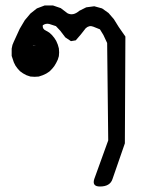

<svg xmlns="http://www.w3.org/2000/svg" viewBox="-20 -556 540 699"><path d="M76.2 -282.2 63.5 -289.1 52.7 -296.9 43.9 -306.6 36.1 -317.4 30.3 -329.1 26.4 -340.8 22.5 -352.5V-365.2V-378.9L25.4 -392.6L30.3 -404.3L35.2 -415L51.8 -451.2L70.3 -482.4L90.8 -506.8L114.3 -525.4L142.6 -536.1H172.9L201.2 -526.4L225.6 -507.8Q246.1 -497.1 268.6 -516.6L293.9 -529.3L323.2 -533.2L351.6 -525.4L375 -508.8L394.5 -486.3L412.1 -458L436.5 -422.9L434.6 -34.2L389.6 95.7Q380.9 123 343.8 123Q314.5 123 323.2 95.7L374 -44.9L370.1 -399.4L356.4 -428.7L343.8 -449.2L319.3 -459Q304.7 -464.8 292 -453.1L274.4 -430.7L255.9 -409.2L238.3 -406.2L217.8 -419.9L199.2 -444.3L183.6 -460.9L159.2 -468.8Q146.5 -471.7 135.7 -463.9Q133.8 -450.2 147.5 -444.3L159.2 -437.5L168.9 -428.7L177.7 -418L184.6 -407.2L190.4 -393.6L194.3 -379.9L195.3 -365.2L194.3 -351.6L190.4 -338.9L184.6 -327.1L177.7 -315.4L169.9 -305.7L160.2 -295.9L148.4 -288.1L135.7 -282.2L121.1 -277.3L106.4 -276.4L90.8 -277.3ZM98.6 -390.6 110.4 -391.6H101.6Z"/></svg>

Font: B2 Hana
Style: Regular
Weight: 500
Version: 2020-08-05; (max)